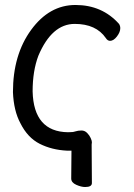

<svg xmlns="http://www.w3.org/2000/svg" viewBox="-20 -736 540 771"><path d="M322 15Q306 15 286 6Q266 -3 266 -19L267 -131H249Q188 -134 139.5 -158.5Q91 -183 62 -241Q35 -291 32 -366Q32 -516 105 -616Q178 -716 283 -716Q390 -716 458 -640Q463 -632 463 -623Q463 -607 449.5 -589.5Q436 -572 422 -572Q412 -572 405 -583Q366 -640 280 -640Q188 -640 134 -512Q111 -451 111 -369Q115 -207 253 -205Q274 -205 281 -208Q294 -212 307 -212Q320 -212 329.5 -202.5Q339 -193 344 -182Q349 -171 349 -165L348 -155L349 -1Q349 15 322 15Z"/></svg>

Font: LXGW WenKai Mono Medium
Style: Regular
Weight: 500
Monospace: yes
Designer: LXGW / Fontworks Inc.
Foundry: LXGW / Fontworks Inc.
Version: Version 1.520; June 14, 2025